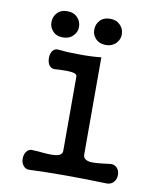

<svg xmlns="http://www.w3.org/2000/svg" viewBox="-79 -750 658 811"><g transform="rotate(10 250.0 -345.0)"><path d="M387.7 -631.8Q387.7 -656.2 372.1 -671.9Q355.5 -689.5 329.1 -689.5Q299.8 -689.5 284.2 -671.9Q269.5 -656.2 269.5 -631.8Q269.5 -610.4 284.2 -594.7Q300.8 -577.1 329.1 -577.1Q355.5 -577.1 372.1 -594.7Q387.7 -611.3 387.7 -631.8ZM204.1 -631.8Q204.1 -656.2 188.5 -671.9Q172.9 -689.5 144.5 -689.5Q116.2 -689.5 100.6 -671.9Q85.9 -656.2 85.9 -631.8Q85.9 -610.4 100.6 -594.7Q116.2 -577.1 144.5 -577.1Q171.9 -577.1 188.5 -594.7Q204.1 -610.4 204.1 -631.8ZM428.7 -2Q450.2 0 462.9 -13.7Q474.6 -26.4 474.6 -44.9Q474.6 -64.5 462.9 -76.2Q450.2 -88.9 428.7 -85Q371.1 -77.1 350.6 -79.1Q319.3 -83 319.3 -105.5V-522.5Q271.5 -517.6 221.7 -518.6Q173.8 -518.6 139.6 -522.5Q121.1 -526.4 110.4 -512.7Q101.6 -500 101.6 -481.4Q101.6 -462.9 110.4 -450.2Q121.1 -436.5 139.6 -439.5L155.3 -440.4Q193.4 -441.4 207 -439.5Q229.5 -436.5 229.5 -424.8V-105.5Q229.5 -85 198.2 -82Q179.7 -79.1 124 -85L104.5 -85.9Q86.9 -88.9 76.2 -75.2Q66.4 -62.5 66.4 -43.9Q66.4 -25.4 76.2 -13.7Q86.9 0 104.5 -2Q171.9 -4.9 255.9 -4.9Q339.8 -4.9 428.7 -2Z"/></g></svg>

Font: GungsuhChe
Style: Regular
Weight: 400
Monospace: yes
Version: Version 2.21